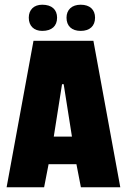

<svg xmlns="http://www.w3.org/2000/svg" viewBox="-20 -794 538 814"><path d="M490 0 376 -621H122L8 0H167L186 -98H304L323 0ZM285 -215H208L243 -437H250ZM102 -719C102 -684 124 -663 159 -663C200 -663 222 -684 222 -719C222 -753 200 -774 159 -774C124 -774 102 -753 102 -719ZM262 -719C262 -684 284 -663 322 -663C361 -663 383 -684 383 -719C383 -753 361 -774 322 -774C285 -774 262 -753 262 -719Z"/></svg>

Font: Passion One
Style: Regular
Weight: 400
Designer: Alejandro Lo Celso
Foundry: Fontstage
Version: Version 1.001